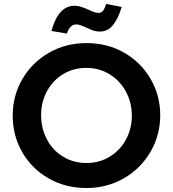

<svg xmlns="http://www.w3.org/2000/svg" viewBox="-20 -933 870 967"><path d="M787 -353Q787 -452 738.5 -535.5Q690 -619 605.5 -667.5Q521 -716 416 -716Q311 -716 226 -667Q141 -618 92.5 -534.5Q44 -451 44 -351Q44 -250 92 -166.5Q140 -83 225 -34.5Q310 14 415 14Q518 14 603 -34.5Q688 -83 737.5 -167.5Q787 -252 787 -353ZM644 -350Q644 -286 615 -231.5Q586 -177 533.5 -144.5Q481 -112 416 -112Q350 -112 297.5 -144Q245 -176 216 -231.5Q187 -287 187 -353Q187 -418 216 -472.5Q245 -527 297 -559Q349 -591 415 -591Q481 -591 533.5 -558Q586 -525 615 -470Q644 -415 644 -350ZM364 -810Q375 -810 388.5 -805Q402 -800 415 -794Q435 -784 450.5 -779Q466 -774 483 -774Q522 -774 548.5 -806Q575 -838 593 -898L515 -913Q507 -889 498.5 -878.5Q490 -868 476 -868Q460 -868 428 -883Q406 -893 389 -898.5Q372 -904 355 -904Q274 -904 239 -777L317 -764Q332 -810 364 -810Z"/></svg>

Font: Geom SemiBold
Style: Bold
Weight: 600
Version: Version 1.102